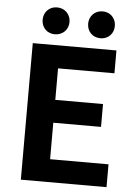

<svg xmlns="http://www.w3.org/2000/svg" viewBox="-62 -992 738 1038"><g transform="rotate(5 307.5 -472.5)"><path d="M91 0H556V-124H239V-322H498V-446H239V-617H545V-741H91ZM205 -799C248 -799 279 -830 279 -872C279 -913 248 -945 205 -945C163 -945 133 -913 133 -872C133 -830 163 -799 205 -799ZM453 -799C495 -799 525 -830 525 -872C525 -913 495 -945 453 -945C410 -945 380 -913 380 -872C380 -830 410 -799 453 -799Z"/></g></svg>

Font: Source Han Sans KR
Style: Bold
Weight: 700
Designer: Ryoko NISHIZUKA 西塚涼子 (kana, bopomofo & ideographs); Paul D. Hunt (Latin, Greek & Cyrillic); Sandoll Communications 산돌커뮤니
Foundry: Adobe
Version: Version 2.004;hotconv 1.0.118;makeotfexe 2.5.65603